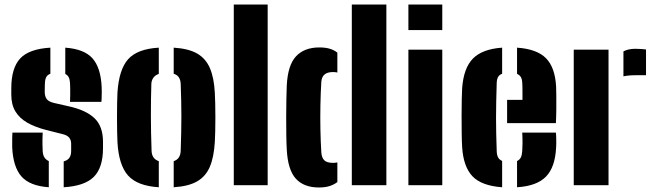

<svg xmlns="http://www.w3.org/2000/svg" viewBox="-20 -820 2900 850"><path d="M34 -168Q33.5 -190 34 -209Q34.5 -228 35 -233H169Q167.5 -200 168 -182.2Q168.5 -164.5 169 -151Q170 -133.5 176.8 -123Q183.5 -112.5 196 -107V9Q111.5 3 74.8 -39Q38 -81 34 -168ZM262 9V-105.5Q279 -110 287 -121.2Q295 -132.5 295 -152Q295 -164.5 295 -166.5Q295 -168.5 295 -170.2Q295 -172 295 -184Q295 -199 286.8 -210Q278.5 -221 258 -226L183 -245Q134.5 -257.5 100.2 -277.2Q66 -297 48 -327Q30 -357 30 -401Q30 -408.5 30 -415.5Q30 -422.5 30 -429Q30 -518.5 69.2 -561Q108.5 -603.5 203 -609V-493.5Q190.5 -489 185 -479Q179.5 -469 179 -453Q179 -451.5 178.5 -444Q178 -436.5 178 -414Q178 -393 187 -381.2Q196 -369.5 220 -364L286 -349Q360.5 -332.5 398.2 -296.8Q436 -261 436 -192Q436 -185.5 436 -178.2Q436 -171 436 -164Q436 -78 395.5 -37.2Q355 3.5 262 9ZM290 -369Q290.5 -380 290.8 -396.5Q291 -413 290.8 -428.8Q290.5 -444.5 290 -453Q289 -468.5 284.2 -478Q279.5 -487.5 269 -492.5V-609Q352.5 -603 389.2 -562Q426 -521 430 -436Q430.5 -428 430.5 -413.5Q430.5 -399 430 -385.8Q429.5 -372.5 429 -369Z M500 -191Q499 -210 498.5 -239.2Q498 -268.5 498 -301.2Q498 -334 498.5 -363Q499 -392 500 -410Q506.5 -512 547.2 -557.8Q588 -603.5 683 -609V-493Q666.5 -487 658.5 -475.2Q650.5 -463.5 650 -448Q649 -417.5 648.5 -382.2Q648 -347 648 -309Q648 -271 648.8 -231.8Q649.5 -192.5 651 -153Q651.5 -135.5 659.2 -123.8Q667 -112 683 -106.5V9Q587 3 546.2 -43.8Q505.5 -90.5 500 -191ZM749 9V-106.5Q765 -112 772.2 -123.8Q779.5 -135.5 780 -153Q781.5 -197.5 782.2 -234.2Q783 -271 783 -304.8Q783 -338.5 782.2 -373.2Q781.5 -408 780 -448Q779.5 -465 772.2 -476.8Q765 -488.5 749 -493.5V-609Q814.5 -605 852.8 -583Q891 -561 909.2 -518.5Q927.5 -476 931 -410Q932 -391 932.8 -361.5Q933.5 -332 933.5 -299.5Q933.5 -267 932.8 -238Q932 -209 931 -191Q927 -124 908.8 -81.2Q890.5 -38.5 852.2 -16.8Q814 5 749 9Z M1015 0V-800H1165V0Z M1249.5 -159Q1248 -184.5 1247.5 -222.5Q1247 -260.5 1247 -302Q1247 -343.5 1247.8 -380.5Q1248.5 -417.5 1249.5 -441Q1254 -532 1290.8 -571Q1327.5 -610 1393.5 -610Q1421 -610 1440 -604.2Q1459 -598.5 1473.5 -587V-499Q1465 -501 1454.5 -501Q1429 -501 1416.5 -490Q1404 -479 1402.5 -458Q1399.5 -407.5 1398.5 -353.8Q1397.5 -300 1398.5 -247Q1399.5 -194 1402.5 -146Q1404 -122 1415.5 -110.5Q1427 -99 1454.5 -99Q1465 -99 1473.5 -101V-14Q1458.5 -2.5 1438.8 3.8Q1419 10 1391.5 10Q1325 10 1289.5 -29.2Q1254 -68.5 1249.5 -159ZM1537.5 0V-800H1690.5V0Z M1788 -687V-800H1938V-687ZM1788 0V-600H1938V0Z M2026 -168Q2024.5 -191.5 2024 -228.5Q2023.5 -265.5 2023.5 -305.8Q2023.5 -346 2024.2 -379.8Q2025 -413.5 2026 -430Q2032.5 -519 2074 -561Q2115.5 -603 2203 -609V-493.5Q2190.5 -489 2185 -479Q2179.5 -469 2179 -453Q2177.5 -407.5 2176.8 -369.8Q2176 -332 2176 -297.5Q2176 -263 2176.8 -227.8Q2177.5 -192.5 2179 -151Q2179.5 -134 2185 -123.5Q2190.5 -113 2203 -107.5V9Q2111.5 2.5 2071.5 -39.8Q2031.5 -82 2026 -168ZM2269 9V-107Q2280.5 -112.5 2285.8 -123.2Q2291 -134 2292 -152Q2293 -167 2293.2 -185.5Q2293.5 -204 2292 -233H2441Q2442 -227 2442.5 -205.8Q2443 -184.5 2442 -168Q2438 -80.5 2397.5 -38.5Q2357 3.5 2269 9ZM2225 -275V-378H2293Q2293 -395 2293 -410.5Q2293 -426 2292.8 -437.2Q2292.5 -448.5 2292 -453Q2291.5 -469 2286 -478.5Q2280.5 -488 2269 -493V-609Q2357 -603 2397.2 -562.2Q2437.5 -521.5 2442 -436Q2442.5 -424 2442.8 -396.5Q2443 -369 2442.8 -336Q2442.5 -303 2441 -275Z M2520 0V-600H2674V0ZM2740 -482V-592.5Q2761 -604 2793 -604Q2806.5 -604 2819.5 -603Q2832.5 -602 2840 -601V-487H2795Q2762 -487 2740 -482Z"/></svg>

Font: Big Shoulders Stencil Text Thin Black
Style: Regular
Weight: 900
Version: Version 2.001